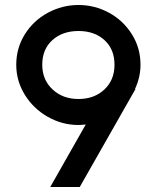

<svg xmlns="http://www.w3.org/2000/svg" viewBox="-20 -749 628 768"><path d="M149 -490Q149 -430 190 -391.5Q231 -353 294 -353Q357 -353 397.5 -391Q438 -429 438 -490Q438 -552 398 -588.5Q358 -625 294 -625Q230 -625 189.5 -588.5Q149 -552 149 -490ZM294 -729Q359 -729 416 -698Q473 -667 507.5 -612Q542 -557 542 -490Q542 -440 520 -393H522L299 -1H181L323 -251Q303 -249 294 -249Q229 -249 171.5 -281.5Q114 -314 79.5 -369.5Q45 -425 45 -490Q45 -557 79.5 -612Q114 -667 171.5 -698Q229 -729 294 -729Z"/></svg>

Font: SUIT SemiBold
Style: Regular
Weight: 600
Designer: Sunn Youn; Korean Glyphs from Source Han Sans (Sandoll Communications; Soo-young Jang, Joo-yeon Kang)
Foundry: Sunn
Version: Version 1.140